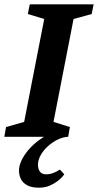

<svg xmlns="http://www.w3.org/2000/svg" viewBox="-36 -634 454 890"><path d="M144 236Q109 236 88.5 224Q68 212 60 194Q52 176 52 157Q52 120 84 76Q116 32 168 0H-16L-8 -45L76 -69L169 -546L93 -569L102 -614H398L389 -569L305 -546L212 -69L288 -45L280 0Q256 1 231.5 13Q207 25 186.5 43.5Q166 62 153 84.5Q140 107 140 130Q140 149 149 161.5Q158 174 178 174Q195 174 210.5 168Q226 162 242 152L262 174Q262 174 254.5 183.5Q247 193 231.5 205Q216 217 194.5 226.5Q173 236 144 236Z"/></svg>

Font: Manuale
Style: Italic
Weight: 400
Italic angle: -11°
Designer: Eduardo Tunni / Pablo Cosgaya
Foundry: Eduardo Tunni / Pablo Cosgaya
Version: Version 1.002